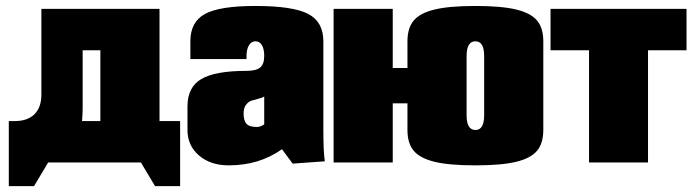

<svg xmlns="http://www.w3.org/2000/svg" viewBox="-20 -550 2354 650"><path d="M120.1 -520H520V-140.1H589.8V80.1H504.9L457 0H355H143.1L95.2 80.1H9.8V-140.1H29.8Q73.2 -140.1 96.7 -163.3Q120.1 -186.5 120.1 -230ZM259.8 -379.9V-180.2Q259.8 -166.5 257.8 -140.1H319.8V-379.9Z M624.5 -350.1V-410.2Q624.5 -476.1 674.1 -502.9Q723.6 -529.8 844.7 -529.8Q971.7 -529.8 1023.2 -502.9Q1074.7 -476.1 1074.7 -410.2V-109.9Q1074.7 -37.1 1079.6 -3.9L970.7 3.9L934.6 -44.9Q857.9 9.8 754.4 9.8Q692.4 9.8 653.6 -23.7Q614.7 -57.1 614.7 -109.9V-189.9Q614.7 -254.9 661.6 -282.5Q708.5 -310.1 814.5 -310.1Q847.2 -310.1 860.8 -321.5Q874.5 -333 874.5 -360.8Q874.5 -383.3 866.9 -396.7Q859.4 -410.2 844.7 -410.2Q830.6 -410.2 822.5 -396.2Q814.5 -382.3 814.5 -359.9V-350.1ZM874.5 -128.9V-223.1Q868.7 -219.2 855 -215.8Q841.3 -212.4 831.3 -209.2Q821.3 -206.1 813 -195.3Q804.7 -184.6 804.7 -166Q804.7 -142.1 814.2 -131.1Q823.7 -120.1 849.6 -120.1Q861.3 -120.1 874.5 -128.9Z M1559.6 -359.9V-160.2Q1559.6 -109.9 1589.4 -109.9Q1619.1 -109.9 1619.1 -160.2V-359.9Q1619.1 -410.2 1589.4 -410.2Q1559.6 -410.2 1559.6 -359.9ZM1109.4 -520H1309.6V-319.8H1359.4V-410.2Q1359.4 -455.1 1380.6 -480.5Q1401.9 -505.9 1451.4 -517.8Q1501 -529.8 1589.4 -529.8Q1677.7 -529.8 1727.3 -517.8Q1776.9 -505.9 1798.1 -480.5Q1819.3 -455.1 1819.3 -410.2V-109.9Q1819.3 -64.9 1798.1 -39.6Q1776.9 -14.2 1727.3 -2.2Q1677.7 9.8 1589.4 9.8Q1501 9.8 1451.4 -2.2Q1401.9 -14.2 1380.6 -39.6Q1359.4 -64.9 1359.4 -109.9V-200.2H1309.6V0H1109.4Z M1843.8 -520H2304.2V-379.9H2173.8V0H1974.1V-379.9H1843.8Z"/></svg>

Font: Mikodacs
Style: Regular
Weight: 400
Designer: gluk (gluksza@wp.pl)
Foundry: gluk (gluksza@wp.pl)
Version: Version 0.28